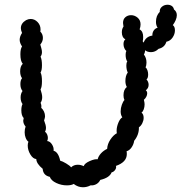

<svg xmlns="http://www.w3.org/2000/svg" viewBox="-20 -790 766 810"><path d="M718 -662Q718 -646 708 -631.5Q698 -617 682 -614Q675 -590 649 -584Q635 -570 617 -570Q602 -570 592 -578Q592 -568 587 -560Q598 -546 598 -526Q598 -514 594 -506Q599 -502 602 -493.5Q605 -485 605 -476Q605 -460 598 -455Q607 -445 607 -432Q607 -418 595 -409Q601 -405 601 -396Q601 -389 597 -381.5Q593 -374 587 -369Q590 -357 590 -350Q590 -339 586.5 -329Q583 -319 577 -315Q586 -308 586 -293Q586 -282 580.5 -270.5Q575 -259 566 -253Q567 -222 546 -196Q544 -181 535 -168Q526 -155 514 -152Q515 -148 515 -140Q515 -106 469 -90L470 -86Q470 -78 464 -71Q458 -64 451 -63Q442 -40 403 -31Q398 -20 387 -13.5Q376 -7 362 -8Q347 0 330 0Q309 0 291 -14Q281 -8 262 -8Q239 -8 217.5 -18Q196 -28 190 -44Q162 -50 160 -78Q134 -99 133 -119Q119 -120 108 -138.5Q97 -157 97 -176Q97 -186 100 -192Q93 -197 88.5 -208Q84 -219 84 -232Q84 -245 88 -256Q78 -268 78 -281Q78 -284 80 -292Q70 -302 70 -325Q70 -341 75 -351Q67 -362 67 -379Q67 -395 75 -406Q66 -417 66 -435Q66 -452 73 -460Q65 -471 65 -489Q65 -510 76 -521Q66 -532 66 -561Q66 -584 73 -594Q63 -609 63 -622Q63 -636 73 -651Q68 -663 68 -671Q68 -692 90 -705Q100 -710 109 -710Q126 -710 138.5 -697Q151 -684 151 -666Q151 -660 150 -657Q161 -646 161 -630Q161 -615 150 -602Q151 -598 154 -588Q157 -578 157 -570Q157 -559 151 -551Q157 -539 157 -515Q157 -493 151 -484Q157 -474 157 -447Q157 -422 151 -413Q158 -392 158 -380Q158 -366 151 -356Q156 -347 154 -335Q161 -329 165.5 -319.5Q170 -310 170 -299Q170 -294 166 -282Q174 -262 174 -250Q174 -241 170 -234Q175 -231 178.5 -223.5Q182 -216 182 -208Q182 -201 179 -195Q191 -194 199.5 -180.5Q208 -167 206 -154Q226 -149 234 -112Q243 -110 259 -100.5Q275 -91 280 -84Q291 -95 308 -95Q321 -95 333 -89Q337 -101 358.5 -110.5Q380 -120 392 -118Q395 -131 406 -143Q417 -155 432 -162Q433 -182 445.5 -201Q458 -220 473 -228Q472 -231 472 -239Q472 -254 479 -271.5Q486 -289 496 -295Q489 -305 489 -320Q489 -334 494 -348Q499 -362 505 -368Q501 -376 501 -388Q501 -412 515 -423Q509 -434 509 -448Q509 -471 519 -484Q513 -496 513 -514Q513 -526 517 -530Q510 -541 510 -559Q510 -569 513 -575Q508 -579 504.5 -587Q501 -595 501 -604Q501 -618 509 -624Q494 -632 494 -654Q494 -668 501 -678Q499 -690 499 -693Q499 -709 509 -717.5Q519 -726 533 -726Q548 -726 560.5 -715.5Q573 -705 573 -687Q573 -677 569 -666Q584 -658 584 -634Q584 -622 582 -616L586 -610Q595 -636 623 -640Q622 -651 628 -660.5Q634 -670 645 -673Q638 -683 638 -698Q638 -724 654 -740Q653 -753 663 -761.5Q673 -770 687 -770Q697 -770 704.5 -765Q712 -760 714 -750Q726 -741 726 -726Q726 -716 721 -704.5Q716 -693 709 -684Q718 -678 718 -662Z"/></svg>

Font: Pangolin
Style: Regular
Weight: 400
Designer: Kevin Burke
Foundry: Google, Inc.
Version: Version 1.101